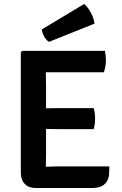

<svg xmlns="http://www.w3.org/2000/svg" viewBox="-20 -937 609 959"><path d="M210 -163 209 -104Q251 -106 278 -106H526Q526 -75 524 -59Q513 2 442 2H157Q123 2 103.5 -18.5Q84 -39 84 -75V-676L91 -683H504Q509 -659 509 -633.5Q509 -608 499 -576H209L210 -508V-396Q234 -397 274 -397H448Q455 -373 455 -344.5Q455 -316 448 -292H274Q234 -292 210 -293ZM189 -790 400 -917Q417 -904 433 -875Q449 -846 452 -819L225 -728Q211 -736 201 -754Q191 -772 189 -790Z"/></svg>

Font: Signika Negative
Style: Semibold
Weight: 600
Designer: Anna Giedrys
Foundry: Anna Giedrys
Version: Version 1.001